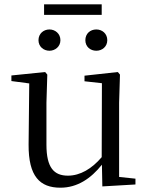

<svg xmlns="http://www.w3.org/2000/svg" viewBox="-20 -858 693 893"><path d="M210 -622C236 -622 261 -641 261 -671C261 -702 236 -721 210 -721C183 -721 159 -702 159 -671C159 -641 183 -622 210 -622ZM428 -622C455 -622 479 -641 479 -671C479 -702 455 -721 428 -721C400 -721 377 -702 377 -671C377 -641 400 -622 428 -622ZM185 -789H453V-838H185ZM456 9 610 0V-27L534 -35V-380L538 -511L528 -523L373 -506V-480L454 -471L453 -127C407 -73 353 -41 296 -41C231 -41 196 -78 196 -185V-380L200 -511L190 -523L33 -507V-481L116 -470L113 -186C112 -37 166 15 261 15C340 15 403 -28 454 -92Z"/></svg>

Font: Noto Serif CJK KR
Style: Regular
Weight: 400
Designer: Ryoko NISHIZUKA 西塚涼子 (kana & ideographs); Frank Grießhammer (Latin, Greek & Cyrillic); Wenlong ZHANG 张文龙 (bopomofo); San
Foundry: Adobe
Version: Version 2.001;hotconv 1.1.0;makeotfexe 2.6.0